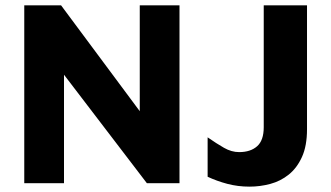

<svg xmlns="http://www.w3.org/2000/svg" viewBox="-20 -687 1242 720"><path d="M71 0V-667H209L552.2 -205.3L504.1 -104.5V-667H653.1V0H530.8L182.1 -456.4L220 -529.4V0ZM915.8 12.9Q871.9 12.9 832.3 2.4Q792.6 -8.2 758.6 -24.2V-172Q792 -148.7 820 -132.7Q848.1 -116.6 876.7 -116.6Q919.5 -116.6 944.2 -138.6Q969 -160.5 969 -209.9V-667H1131.3V-202.5Q1131.3 -139.9 1112.4 -98.4Q1093.5 -56.8 1062.7 -32.2Q1031.9 -7.6 993.5 2.7Q955.1 12.9 915.8 12.9Z"/></svg>

Font: Maven Pro
Style: Regular
Weight: 400
Designer: Joe Prince
Foundry: Joe Prince
Version: Version 2.103